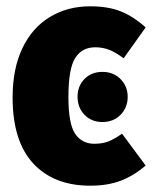

<svg xmlns="http://www.w3.org/2000/svg" viewBox="-20 -571 482 609"><path d="M442 -484 372 -386Q347 -405 326.5 -413Q306 -421 282 -421Q240 -421 218.5 -387Q197 -353 197 -263Q197 -178 218.5 -146.5Q240 -115 279 -115Q305 -115 324 -122.5Q343 -130 367 -147L442 -46Q405 -14 363.5 2Q322 18 266 18Q151 18 85.5 -52.5Q20 -123 20 -262Q20 -353 51 -418Q82 -483 138 -517Q194 -551 266 -551Q323 -551 363 -535Q403 -519 442 -484ZM385 -264Q385 -230 362.5 -207Q340 -184 305 -184Q270 -184 248 -207Q226 -230 226 -264Q226 -298 248 -320.5Q270 -343 305 -343Q340 -343 362.5 -320Q385 -297 385 -264Z"/></svg>

Font: Fira Sans Extra Condensed ExtraBold
Style: Regular
Weight: 800
Width: 1
Designer: Carrois Corporate & Edenspiekermann AG
Foundry: Carrois Corporate GbR & Edenspiekermann AG
Version: Version 4.203